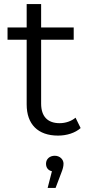

<svg xmlns="http://www.w3.org/2000/svg" viewBox="-20 -661 446 943"><path d="M111 -466V-148C111 -51 166 5 265 5C308 5 349 -8 376 -32L351 -83C331 -66 302 -56 273 -56C214 -56 182 -89 182 -152V-466H342V-526H182V-641H111V-526H17V-466ZM206 143C206 162 216 176 235 180L214 262H253L281 188C288 171 292 156 292 143C292 122 274 104 249 104C224 104 206 120 206 143Z"/></svg>

Font: Malon Grotesk
Style: Regular
Weight: 400
Designer: Julieta Ulanovsky
Foundry: Julieta Ulanovsky
Version: Version 7.200